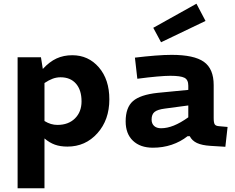

<svg xmlns="http://www.w3.org/2000/svg" viewBox="-20 -786 1268 1036"><path d="M220 230H75V-477H201L211 -414Q247 -453 285 -470.5Q323 -488 370 -488Q457 -488 513.5 -422.5Q570 -357 570 -250Q570 -139 505.5 -67Q441 5 344 5Q305 5 276 -5.5Q247 -16 220 -39ZM420 -239Q420 -300 390 -334.5Q360 -369 307 -369Q285 -369 264.5 -361.5Q244 -354 220 -338V-133Q238 -122 255 -117Q272 -112 290 -112Q349 -112 384.5 -147Q420 -182 420 -239Z M1133 -327V-149Q1133 -123 1139 -114.5Q1145 -106 1163 -105L1208 -101L1196 6L1115 1Q1069 -2 1042.5 -14.5Q1016 -27 1004 -51H992Q954 -21 906.5 -5Q859 11 805 11Q737 11 697.5 -26.5Q658 -64 658 -131Q658 -206 697.5 -240.5Q737 -275 831 -285L996 -301V-324Q996 -356 975 -366.5Q954 -377 899 -377Q873 -377 827 -373Q781 -369 721 -361L708 -475Q766 -482 817 -486Q868 -490 906 -490Q1027 -490 1080 -452.5Q1133 -415 1133 -327ZM798 -141Q798 -119 811.5 -106.5Q825 -94 849 -94Q882 -94 918 -108.5Q954 -123 996 -153V-217L869 -200Q830 -195 814 -182Q798 -169 798 -141ZM849 -558 807 -636 1040 -766 1089 -673Z"/></svg>

Font: Intel One Mono
Style: Bold
Weight: 700
Monospace: yes
Designer: Fred Shallcrass
Foundry: Frere-Jones Type LLC
Version: Version 1.400;hotconv 1.1.0;makeotfexe 2.6.0;FJTRelease1.4